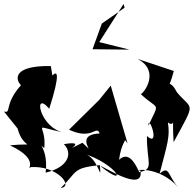

<svg xmlns="http://www.w3.org/2000/svg" viewBox="-50 -892 991 971"><path d="M39 -242C67 -131 149 -172 0 -157C161 -82 75 -28 107 -47C239 -55 325 51 257 59C344 -24 312 -42 455 -57C463 50 452 -103 368 -117C543 -63 604 65 460 -50C448 -68 683 93 660 -30C612 -29 749 -60 851 55C797 -4 808 -59 757 -13C796 -164 811 -201 799 -273C841 -238 818 -342 828 -173C943 -385 924 -331 845 -425C801 -509 799 -419 829 -533L646 -594C763 -532 676 -419 662 -416C754 -330 759 -383 700 -256C700 -322 764 -142 693 -204C692 -65 732 -38 654 -21C628 -81 595 -124 552 -84C575 -251 645 -128 468 -332L595 -167L510 -459L451 -386L299 -236C419 -180 437 -263 454 -217C309 -211 457 -86 367 -170C235 -105 414 -187 273 -163C319 -117 296 -46 181 -19C199 -169 103 -197 174 -143C187 -270 97 -259 274 -221C148 -246 116 -440 199 -342C258 -527 238 -535 215 -510L207 -558C14 -561 27 -490 56 -461C-32 -362 10 -317 -30 -328ZM465 -773 418 -643 605 -641 452 -679 575 -872 580 -853Z"/></svg>

Font: Asimov Silicon
Style: Regular
Weight: 400
Designer: Google
Version: Version 2.000980; 2014